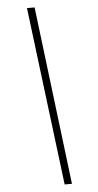

<svg xmlns="http://www.w3.org/2000/svg" viewBox="-69 -977 600 1178"><g transform="rotate(-5 231.5 -388.0)"><path d="M191 -937 325 161H280L144 -937Z"/></g></svg>

Font: Poppins ExtraLight
Style: Italic
Weight: 275
Italic angle: -10°
Designer: Ninad Kale (Devanagari), Jonny Pinhorn (Latin)
Foundry: Indian Type Foundry
Version: Version 3.200;PS 1.000;hotconv 16.6.54;makeotf.lib2.5.65590